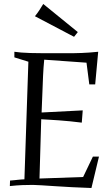

<svg xmlns="http://www.w3.org/2000/svg" viewBox="-20 -941 554 971"><path d="M179.7 -38.1 400.4 -45.9 449.7 -148.9H480.5L442.4 9.8Q390.6 8.3 343.5 5.6Q296.4 2.9 257.6 0.5Q218.8 -2 189.9 -3.9Q161.1 -5.9 146.5 -5.9Q121.6 -5.9 93.8 -4.9Q65.9 -3.9 29.8 0L30.8 -27.8Q43.5 -28.8 53 -29.8Q62.5 -30.8 70.8 -31.7Q79.1 -32.7 86.9 -33.2Q94.7 -33.7 103.5 -34.2L123.5 -628.9L52.7 -650.9V-679.2Q66.4 -677.2 87.4 -675.3Q105.5 -673.8 132.8 -672.9Q160.2 -671.9 199.7 -671.9H317.4Q336.9 -671.9 355.5 -672.1Q374 -672.4 393.1 -673.1Q412.1 -673.8 432.6 -675.3Q453.1 -676.8 476.6 -679.2L461.4 -514.2H431.6L417.5 -624L203.6 -639.2Q199.7 -599.1 197.8 -557.9Q195.8 -516.6 194.8 -481.9L190.4 -372.1L398.4 -382.8L393.6 -320.8Q364.3 -324.7 334 -327.6Q303.7 -330.6 276.4 -332.5Q249 -334.5 226.1 -335.7Q203.1 -336.9 188.5 -337.9ZM354.5 -754.9 156.7 -858.9Q168.9 -874 179.2 -889.6Q189.5 -905.3 198.7 -920.9L373.5 -778.8Z"/></svg>

Font: Simonetta
Style: Italic
Weight: 400
Italic angle: -2°
Designer: Gayaneh Bagdasaryan
Foundry: BrownFox
Version: Version 1.001